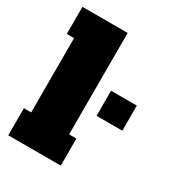

<svg xmlns="http://www.w3.org/2000/svg" viewBox="-185 -892 926 1007"><g transform="rotate(30 278.5 -389.0)"><path d="M18 -778H292V-164H336V0H18V-164H62V-614H18ZM368 -472H524V-320H368Z"/></g></svg>

Font: Alfa Slab One
Style: Regular
Weight: 400
Designer: JM Sole
Foundry: JM Sole
Version: Version 1.001